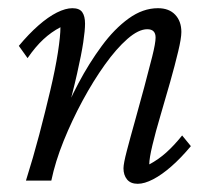

<svg xmlns="http://www.w3.org/2000/svg" viewBox="-20 -445 529 473"><path d="M319.3 7.8Q301.8 7.8 293 -2.9Q284.2 -13.7 284.2 -30.3Q284.2 -42 292.5 -73.7Q300.8 -105.5 312.5 -147Q324.2 -188.5 335.4 -230.5Q346.7 -272.5 355 -305.7Q363.3 -338.9 363.3 -352.5Q363.3 -373 342.8 -373Q321.3 -373 293.9 -349.1Q266.6 -325.2 238.3 -285.6Q210 -246.1 183.6 -197.3Q157.2 -148.4 136.7 -97.7Q116.2 -46.9 106.4 0H43.9Q61.5 -55.7 76.7 -113.3Q91.8 -170.9 104 -222.7Q116.2 -274.4 122.6 -315.4Q128.9 -356.4 128.9 -377.9Q106.4 -366.2 86.9 -348.1Q67.4 -330.1 47.9 -301.8L26.4 -332Q50.8 -361.3 74.7 -382.3Q98.6 -403.3 120.1 -414.1Q141.6 -424.8 158.2 -424.8Q175.8 -424.8 182.6 -415Q189.5 -405.3 189.5 -386.7Q189.5 -370.1 185.1 -340.8Q180.7 -311.5 169.9 -263.7Q159.2 -215.8 138.7 -141.6H128.9Q146.5 -189.5 172.9 -239.3Q199.2 -289.1 230.5 -331.5Q261.7 -374 296.9 -399.4Q332 -424.8 369.1 -424.8Q396.5 -424.8 411.6 -408.7Q426.8 -392.6 426.8 -366.2Q426.8 -350.6 418.9 -317.9Q411.1 -285.2 399.4 -243.7Q387.7 -202.1 375.5 -161.1Q363.3 -120.1 355.5 -87.4Q347.7 -54.7 347.7 -40Q370.1 -51.8 389.6 -69.3Q409.2 -86.9 428.7 -111.3L450.2 -85Q425.8 -55.7 402.3 -35.2Q378.9 -14.6 357.4 -3.4Q335.9 7.8 319.3 7.8Z"/></svg>

Font: Crimson Pro ExtraLight Light
Style: Italic
Weight: 300
Italic angle: -12°
Version: Version 1.002